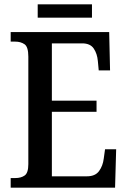

<svg xmlns="http://www.w3.org/2000/svg" viewBox="-20 -861 586 881"><path d="M29 0V-44H50Q77 -44 93.5 -56Q110 -68 110 -108V-601Q110 -646 92.5 -658Q75 -670 50 -670H29V-714H481L485 -538H433L429 -581Q426 -615 410 -638.5Q394 -662 357 -662H218V-399H423V-348H218V-52H379Q417 -52 434.5 -76Q452 -100 456 -133L462 -176H513L508 0ZM153 -780V-841H402V-780Z"/></svg>

Font: Noto Serif Armenian Condensed Medium
Style: Regular
Weight: 500
Width: 3
Designer: Monotype Design Team
Foundry: Monotype Imaging Inc.
Version: Version 2.008; ttfautohint (v1.8.4.7-5d5b)